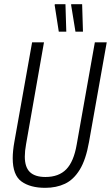

<svg xmlns="http://www.w3.org/2000/svg" viewBox="-20 -889 532 921"><path d="M197 12Q125 12 83 -18.5Q41 -49 41 -130Q41 -147 43 -167Q45 -187 49 -209L134 -686H191L105 -197Q102 -181 100.5 -166Q99 -151 99 -138Q99 -87 123.5 -63.5Q148 -40 198 -40Q262 -40 298 -77Q334 -114 348 -196L435 -686H492L407 -208Q392 -123 362.5 -75Q333 -27 291.5 -7.5Q250 12 197 12ZM262 -737 242 -866 244 -869H294L298 -737ZM342 -737 321 -866 322 -869H374L378 -737Z"/></svg>

Font: Archivo ExtraCondensed ExtraLight
Style: Italic
Weight: 250
Width: 2
Italic angle: -10°
Designer: Hector Gatti
Foundry: Omnibus-Type
Version: Version 2.001